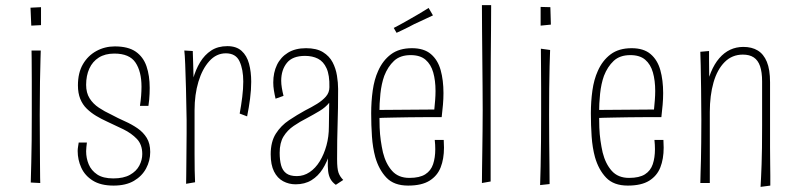

<svg xmlns="http://www.w3.org/2000/svg" viewBox="-20 -714 3103 749"><path d="M137 0 100 -2Q100 -2 100.5 -22.5Q101 -43 102 -79.5Q103 -116 103.5 -164.5Q104 -213 104 -267Q104 -340 104 -396.5Q104 -453 103.5 -485Q103 -517 103 -517H139Q139 -517 138 -484.5Q137 -452 136 -395Q135 -338 135 -266Q135 -212 135.5 -164Q136 -116 136 -79Q136 -42 136.5 -21Q137 0 137 0ZM140 -616 102 -614 99 -684 140 -686Z M423 10Q373 10 342 -9.5Q311 -29 297 -60Q283 -91 283 -125Q283 -133 284.5 -141.5Q286 -150 287 -158H319Q318 -149 317 -140.5Q316 -132 316 -124Q316 -97 326 -73Q336 -49 359 -33.5Q382 -18 422 -18Q462 -18 487 -32Q512 -46 523.5 -68Q535 -90 535 -113Q535 -150 514 -172Q493 -194 461.5 -209.5Q430 -225 397 -240Q375 -250 355 -262Q335 -274 318.5 -290Q302 -306 293 -328.5Q284 -351 284 -381Q284 -430 303.5 -463.5Q323 -497 356 -515Q389 -533 428 -533Q480 -533 509.5 -512.5Q539 -492 551.5 -455.5Q564 -419 564 -371Q564 -360 563.5 -348.5Q563 -337 562 -325.5Q561 -314 559 -301H526Q529 -321 530.5 -340Q532 -359 532 -376Q532 -435 508.5 -470Q485 -505 426 -505Q390 -505 365.5 -489.5Q341 -474 328.5 -446.5Q316 -419 316 -383Q316 -352 329.5 -330.5Q343 -309 365.5 -294Q388 -279 414 -267Q440 -253 467 -241Q494 -229 516.5 -213.5Q539 -198 552.5 -176Q566 -154 566 -121Q566 -87 550 -57Q534 -27 502.5 -8.5Q471 10 423 10Z M915 -271Q921 -303 925 -335.5Q929 -368 929 -396Q929 -443 914.5 -474.5Q900 -506 861 -506Q824 -506 796.5 -475.5Q769 -445 754 -395Q739 -345 739 -284L715 -249Q715 -288 719 -328.5Q723 -369 733 -405.5Q743 -442 760.5 -471Q778 -500 804 -517Q830 -534 867 -534Q902 -534 922.5 -515.5Q943 -497 951.5 -465.5Q960 -434 960 -395Q960 -364 955.5 -329Q951 -294 944 -260ZM706 3Q706 -7 706.5 -28.5Q707 -50 707 -78Q707 -106 707.5 -136.5Q708 -167 708 -195.5Q708 -224 708 -246Q707 -314 705.5 -369.5Q704 -425 702.5 -463Q701 -501 699 -517L732 -515Q733 -497 733.5 -467.5Q734 -438 735.5 -393.5Q737 -349 739 -284Q739 -234 739 -191Q739 -148 739 -112Q739 -76 739.5 -49Q740 -22 741 -3Z M1290 7Q1276 -3 1269 -16Q1262 -29 1260 -47Q1258 -65 1259 -89Q1260 -113 1261.5 -145.5Q1263 -178 1263 -220Q1263 -239 1263.5 -258.5Q1264 -278 1264 -297Q1264 -316 1264.5 -335.5Q1265 -355 1265 -374Q1266 -421 1254 -447.5Q1242 -474 1220.5 -485Q1199 -496 1170 -496Q1121 -496 1099 -468.5Q1077 -441 1077 -399Q1077 -386 1079.5 -371Q1082 -356 1086 -340L1055 -329Q1051 -346 1048.5 -361.5Q1046 -377 1046 -392Q1046 -431 1060.5 -461Q1075 -491 1103.5 -508.5Q1132 -526 1174 -526Q1215 -526 1240 -510.5Q1265 -495 1277.5 -471Q1290 -447 1294.5 -419Q1299 -391 1299 -367Q1299 -325 1298.5 -292.5Q1298 -260 1297 -229.5Q1296 -199 1295.5 -166.5Q1295 -134 1295 -93Q1295 -56 1300.5 -40.5Q1306 -25 1319 -12ZM1133 5Q1107 5 1084.5 -7Q1062 -19 1049 -45Q1036 -71 1036 -112Q1036 -161 1056 -192.5Q1076 -224 1107.5 -245Q1139 -266 1170 -283Q1196 -296 1217 -309Q1238 -322 1251.5 -337.5Q1265 -353 1265 -374L1281 -363Q1281 -334 1265.5 -314.5Q1250 -295 1226.5 -281Q1203 -267 1177 -253Q1151 -240 1126 -223Q1101 -206 1086 -181.5Q1071 -157 1071 -118Q1071 -90 1076.5 -69.5Q1082 -49 1096.5 -38Q1111 -27 1138 -27Q1165 -27 1188 -42.5Q1211 -58 1227.5 -85Q1244 -112 1253.5 -146.5Q1263 -181 1263 -220L1287 -258Q1286 -223 1281 -186.5Q1276 -150 1266 -116Q1256 -82 1238.5 -54.5Q1221 -27 1195 -11Q1169 5 1133 5Z M1572 10Q1517 10 1487.5 -21Q1458 -52 1444 -101Q1434 -138 1431 -181.5Q1428 -225 1428 -272Q1428 -318 1434 -361Q1440 -404 1455 -437Q1473 -478 1505 -502Q1537 -526 1587 -526Q1634 -526 1661 -503Q1688 -480 1699 -440.5Q1710 -401 1710 -351Q1710 -329 1708 -305.5Q1706 -282 1703 -257L1674 -284Q1676 -304 1677.5 -323Q1679 -342 1679 -359Q1679 -400 1670 -431.5Q1661 -463 1640 -481Q1619 -499 1582 -499Q1541 -499 1517 -476.5Q1493 -454 1479 -418Q1468 -387 1464 -348.5Q1460 -310 1460 -271Q1460 -243 1461 -216.5Q1462 -190 1465.5 -165.5Q1469 -141 1474 -119Q1485 -75 1509.5 -47.5Q1534 -20 1577 -20Q1617 -20 1639 -34Q1661 -48 1669.5 -73.5Q1678 -99 1678 -132Q1678 -140 1677.5 -149.5Q1677 -159 1676 -168H1711Q1711 -161 1711.5 -153.5Q1712 -146 1712 -138Q1712 -94 1699 -61Q1686 -28 1655.5 -9Q1625 10 1572 10ZM1444 -253V-285L1705 -287L1703 -257Q1672 -257 1639.5 -257Q1607 -257 1577 -256.5Q1547 -256 1520.5 -255.5Q1494 -255 1474 -254.5Q1454 -254 1444 -253ZM1527 -586 1516 -605Q1526 -610 1537 -616Q1548 -622 1560.5 -629Q1573 -636 1585 -643Q1597 -650 1608.5 -656.5Q1620 -663 1631 -670Q1642 -677 1652 -683L1669 -654Q1658 -649 1645.5 -643Q1633 -637 1621 -631.5Q1609 -626 1596 -620Q1585 -614 1573 -608Q1561 -602 1549.5 -596.5Q1538 -591 1527 -586Z M1860 0Q1860 -23 1860.5 -55Q1861 -87 1861.5 -125.5Q1862 -164 1862.5 -204.5Q1863 -245 1863 -285Q1863 -325 1862.5 -377.5Q1862 -430 1861.5 -487Q1861 -544 1860.5 -598Q1860 -652 1860 -694H1896Q1896 -651 1895.5 -597Q1895 -543 1894.5 -485.5Q1894 -428 1894 -375.5Q1894 -323 1894 -284Q1894 -232 1894 -179Q1894 -126 1894 -80.5Q1894 -35 1894 -6Z M2087 8Q2088 -20 2089 -64Q2090 -108 2090.5 -161Q2091 -214 2091 -267Q2091 -321 2091 -370.5Q2091 -420 2090.5 -460Q2090 -500 2090 -524L2126 -519Q2125 -496 2124 -456.5Q2123 -417 2122.5 -368Q2122 -319 2122 -266Q2122 -214 2122.5 -162Q2123 -110 2123.5 -66.5Q2124 -23 2124 4ZM2089 -614V-687L2127 -686L2129 -618Z M2429 10Q2374 10 2344.5 -21Q2315 -52 2301 -101Q2291 -138 2288 -181.5Q2285 -225 2285 -272Q2285 -318 2291 -361Q2297 -404 2312 -437Q2330 -478 2362 -502Q2394 -526 2444 -526Q2491 -526 2518 -503Q2545 -480 2556 -440.5Q2567 -401 2567 -351Q2567 -329 2565 -305.5Q2563 -282 2560 -257L2531 -284Q2533 -304 2534.5 -323Q2536 -342 2536 -359Q2536 -400 2527 -431.5Q2518 -463 2497 -481Q2476 -499 2439 -499Q2398 -499 2374 -476.5Q2350 -454 2336 -418Q2325 -387 2321 -348.5Q2317 -310 2317 -271Q2317 -243 2318 -216.5Q2319 -190 2322.5 -165.5Q2326 -141 2331 -119Q2342 -75 2366.5 -47.5Q2391 -20 2434 -20Q2474 -20 2496 -34Q2518 -48 2526.5 -73.5Q2535 -99 2535 -132Q2535 -140 2534.5 -149.5Q2534 -159 2533 -168H2568Q2568 -161 2568.5 -153.5Q2569 -146 2569 -138Q2569 -94 2556 -61Q2543 -28 2512.5 -9Q2482 10 2429 10ZM2301 -253V-285L2562 -287L2560 -257Q2529 -257 2496.5 -257Q2464 -257 2434 -256.5Q2404 -256 2377.5 -255.5Q2351 -255 2331 -254.5Q2311 -254 2301 -253Z M2985 10 2947 15Q2948 -2 2949 -23.5Q2950 -45 2951 -72.5Q2952 -100 2952.5 -137.5Q2953 -175 2953 -224Q2953 -250 2953 -281.5Q2953 -313 2953 -343.5Q2953 -374 2953 -396Q2953 -433 2945 -456Q2937 -479 2920.5 -490Q2904 -501 2878 -501Q2836 -501 2807 -472Q2778 -443 2763.5 -392.5Q2749 -342 2749 -277L2726 -264Q2726 -316 2733 -358Q2740 -400 2753.5 -432.5Q2767 -465 2786 -487Q2805 -509 2828.5 -520Q2852 -531 2880 -531Q2913 -531 2936 -517Q2959 -503 2971.5 -473Q2984 -443 2984 -393Q2984 -375 2984 -356.5Q2984 -338 2984 -318Q2984 -298 2984 -275Q2984 -252 2984 -225Q2984 -175 2984 -138.5Q2984 -102 2984.5 -76Q2985 -50 2985 -29.5Q2985 -9 2985 10ZM2712 0Q2712 -19 2713 -41Q2714 -63 2714.5 -92Q2715 -121 2715.5 -158.5Q2716 -196 2716 -246Q2716 -314 2715 -368Q2714 -422 2713.5 -459Q2713 -496 2712 -512L2746 -515Q2746 -502 2746 -481Q2746 -460 2746.5 -431Q2747 -402 2747.5 -363.5Q2748 -325 2749 -277Q2749 -211 2749 -157.5Q2749 -104 2749 -64.5Q2749 -25 2749 0Z"/></svg>

Font: Truculenta Thin
Style: Regular
Weight: 250
Version: Version 1.002